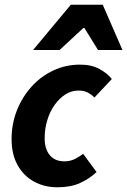

<svg xmlns="http://www.w3.org/2000/svg" viewBox="-20 -782 539 814"><path d="M223.4 12Q168.2 12 124.3 -12.1Q80.3 -36.1 54.7 -81.7Q29.1 -127.4 29.1 -192.5Q29.1 -256.8 51.6 -313.8Q74.1 -370.8 113.7 -414.6Q153.3 -458.4 206 -483.2Q258.7 -508 319.6 -508Q368.3 -508 402.2 -489.2Q436.1 -470.4 454.1 -446.9L380.4 -368.6Q366.1 -382.8 350.6 -390.4Q335.1 -398.1 312.5 -398.1Q283.4 -398.1 257.5 -381.8Q231.7 -365.4 211.8 -337.5Q191.8 -309.6 180.6 -273Q169.3 -236.4 169.3 -195.4Q169.3 -150.4 191 -124.2Q212.6 -98 253.2 -98Q278 -98 297.7 -108.1Q317.4 -118.2 332.6 -129.9L389.4 -52.7Q359.7 -24.4 319.7 -6.2Q279.7 12 223.4 12ZM120.2 -570 280.2 -761.9H415.6L499.1 -570H395.6L337.6 -663.6H333.6L232.6 -570Z"/></svg>

Font: Source Sans 3
Style: Italic
Weight: 200
Italic angle: -11°
Designer: Paul D. Hunt
Foundry: Adobe
Version: Version 3.046;hotconv 1.0.118;makeotfexe 2.5.65603